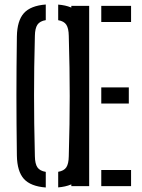

<svg xmlns="http://www.w3.org/2000/svg" viewBox="-20 -826 630 852"><path d="M183.1 6Q115.8 0.9 85.9 -32.3Q56.1 -65.6 54.9 -135.6Q53.9 -211.5 53.4 -276.3Q52.9 -341.1 52.9 -402.2Q52.9 -463.4 53.4 -527.1Q53.9 -590.9 54.9 -664.1Q56.1 -734 85.9 -767.5Q115.8 -800.9 183.1 -806V-736.7Q156.8 -732.4 146 -716.3Q135.3 -700.1 134.8 -666.9Q132.7 -591.4 131.9 -527.5Q131.1 -463.5 131.1 -403.1Q131.1 -342.6 131.9 -277.2Q132.7 -211.8 134.8 -132.8Q135.3 -99.2 146 -83.4Q156.8 -67.6 183.1 -63.3ZM238.2 5.6V-63.6Q264.1 -67.9 274.4 -83.7Q284.7 -99.6 285.2 -132.8Q287.3 -210.1 288.4 -274.7Q289.4 -339.2 289.4 -399.6Q289.4 -460.1 288.4 -524.9Q287.3 -589.7 285.2 -666.9Q284.7 -700.1 274.4 -716.1Q264.1 -732.1 238.2 -736.4V-805.6Q303.2 -800.4 332.6 -766.7Q361.9 -733 363.7 -664.1Q365.3 -590.8 366.1 -527.1Q366.9 -463.3 366.9 -402.1Q366.9 -340.9 366.1 -276.1Q365.3 -211.4 363.7 -135.6Q361.9 -66.2 332.6 -33.1Q303.2 -0.1 238.2 5.6ZM296.5 0V-800H375.7V0ZM429.4 0V-71.5H561.6V0ZM429.4 -366.7V-438.2H551.6V-366.7ZM429.4 -728.5V-800H561.6V-728.5Z"/></svg>

Font: Big Shoulders Stencil Text Thin
Style: Regular
Weight: 100
Designer: Patric King
Foundry: XO Type Co
Version: Version 2.001